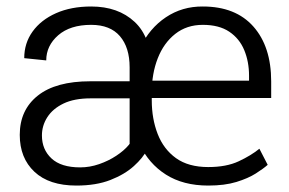

<svg xmlns="http://www.w3.org/2000/svg" viewBox="-20 -558 886 588"><path d="M617.7 10.3Q541 10.3 488 -23.4Q435.1 -57.1 407.7 -116Q380.4 -174.8 380.4 -250.5V-275.4Q380.4 -352.5 409.2 -412.1Q438 -471.7 488 -505.1Q538.1 -538.6 601.1 -538.1Q701.7 -538.1 756.1 -476.6Q810.5 -415 810.5 -308.6V-257.8H417V-311H742.7V-326.2Q742.7 -369.1 728 -404.5Q713.4 -439.9 682.1 -460.9Q650.9 -481.9 601.1 -481.9Q551.8 -481.9 516.6 -454.1Q481.4 -426.3 463.1 -379.4Q444.8 -332.5 444.8 -275.4V-250.5Q444.8 -194.3 462.9 -147.7Q481 -101.1 519 -73.7Q557.1 -46.4 617.7 -46.4Q673.3 -46.4 710.9 -64Q748.5 -81.5 774.4 -102.5L799.8 -53.2Q786.6 -41.5 763.2 -26.6Q739.7 -11.7 703.9 -0.7Q668 10.3 617.7 10.3ZM213.9 10.3Q130.4 10.3 85.4 -32Q40.5 -74.2 40.5 -145Q40.5 -221.2 95.7 -265.1Q150.9 -309.1 256.8 -309.1H394.5V-256.8H257.8Q207.5 -256.8 174.6 -241Q141.6 -225.1 125 -199.2Q108.4 -173.3 108.4 -143.1Q108.4 -100.1 137.7 -72.8Q167 -45.4 225.6 -45.4Q254.9 -45.4 283.7 -55.4Q312.5 -65.4 336.2 -81.1Q359.9 -96.7 374.3 -114Q388.7 -131.3 390.1 -145.5L430.2 -99.1Q418 -74.7 389.9 -49.3Q361.8 -23.9 318.1 -6.8Q274.4 10.3 213.9 10.3ZM377 -89.4V-351.6Q377 -412.6 347.2 -447.3Q317.4 -481.9 259.3 -481.9Q194.8 -481.9 158.2 -450Q121.6 -418 121.6 -373L54.2 -379.9Q54.2 -425.8 79.8 -461.4Q105.5 -497.1 151.6 -517.6Q197.8 -538.1 259.3 -538.1Q341.8 -538.1 392.3 -491Q442.9 -443.8 442.9 -350.6V-106.4Z"/></svg>

Font: Heebo Light
Style: Regular
Weight: 300
Designer: Oded Ezer
Foundry: Ezer Type House
Version: Version 3.100